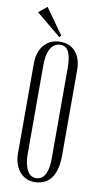

<svg xmlns="http://www.w3.org/2000/svg" viewBox="-98 -920 509 973"><g transform="rotate(10 157.0 -433.0)"><path d="M268 -587C268 -665 227 -713 160 -713C92 -713 46 -663 46 -581V-117C46 -48 86 10 152 10C236 10 268 -56 268 -147ZM219 -124C219 -68 207 -11 156 -11C111 -11 95 -72 95 -121V-582C95 -646 114 -698 164 -698C209 -698 219 -646 219 -587C219 -433 219 -279 219 -124ZM65 -876 22 -841 150 -735 158 -745Z"/></g></svg>

Font: Bigelow Rules
Style: Regular
Weight: 400
Designer: Astigmatic (AOETI)
Foundry: Astigmatic (AOETI)
Version: Version 1.000